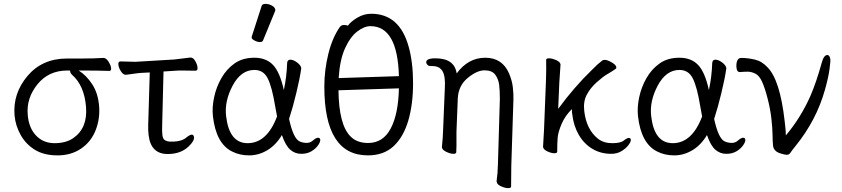

<svg xmlns="http://www.w3.org/2000/svg" viewBox="-20 -784 4347 991"><path d="M544 -418Q477 -420 417 -420H386Q426 -395 456 -349Q486 -303 491.5 -237Q497 -171 473.5 -111.5Q450 -52 398.5 -17Q347 18 277.5 18Q208 18 161.5 -10Q115 -38 87.5 -86Q60 -134 55 -189Q46 -302 122 -392Q198 -482 326 -482H408Q462 -482 513 -485H514Q528 -485 540 -466Q552 -447 553.5 -432.5Q555 -418 544 -418ZM341 -420H327Q231 -420 173.5 -349Q116 -278 123 -193Q128 -125 165.5 -85Q203 -45 261.5 -45Q320 -45 358 -71Q433 -123 424 -232.5Q415 -342 353 -397Q342 -407 342 -417Z M989 -419 924 -420Q914 -420 904 -420Q894 -420 886 -419L824 -415L817 -136Q816 -108 818 -88.5Q820 -69 829 -62Q838 -55 856 -53H867Q919 -53 944 -76Q960 -89 970 -89Q980 -89 981.5 -75Q983 -61 965 -40Q922 11 846 11Q758 11 747 -87Q744 -110 745 -142L753 -410L712 -408Q694 -407 667.5 -403Q641 -399 630 -398H629Q616 -398 604.5 -415.5Q593 -433 591 -450Q589 -467 602 -467L679 -465L880 -477Q901 -479 925.5 -482.5Q950 -486 962 -487H964Q977 -487 987.5 -469.5Q998 -452 999.5 -435.5Q1001 -419 989 -419Z M1330 -752Q1333 -764 1350.5 -764Q1368 -764 1384.5 -754.5Q1401 -745 1401 -732Q1401 -729 1400 -727L1338 -576Q1335 -567 1321.5 -567Q1308 -567 1293.5 -575Q1279 -583 1279 -589.5Q1279 -596 1280 -597ZM1472 -170Q1493 -74 1523 -56Q1537 -48 1558.5 -46.5Q1580 -45 1595.5 -59Q1611 -73 1621.5 -73Q1632 -73 1633 -62.5Q1634 -52 1622 -34.5Q1610 -17 1588 -3.5Q1566 10 1534.5 10Q1503 10 1478.5 -11Q1454 -32 1435 -87Q1404 -35 1359.5 -8.5Q1315 18 1266 18Q1217 18 1178 -2Q1095 -43 1079 -184Q1074 -229 1085 -281.5Q1096 -334 1122.5 -380.5Q1149 -427 1190.5 -456.5Q1232 -486 1293 -486Q1354 -486 1389.5 -448.5Q1425 -411 1445 -319Q1460 -390 1462 -458Q1463 -476 1478.5 -476Q1494 -476 1513.5 -461.5Q1533 -447 1535 -432Q1528 -381 1509.5 -304.5Q1491 -228 1472 -170ZM1258 -45Q1358 -45 1410 -183Q1405 -209 1400 -237Q1384 -335 1362 -379Q1340 -423 1293 -423Q1224 -423 1181 -342.5Q1138 -262 1147 -185Q1163 -45 1258 -45Z M1727 -318Q1729 -140 1789 -80Q1822 -46 1880 -46Q1957 -46 1996.5 -120.5Q2036 -195 2039 -328ZM2039 -391Q2032 -649 1892 -649Q1860 -649 1824 -621.5Q1788 -594 1761 -535Q1734 -476 1728 -381ZM1879 18Q1654 18 1654 -337Q1654 -423 1675 -507Q1696 -591 1735 -646Q1742 -655 1756 -655Q1770 -655 1775 -651Q1792 -674 1825.5 -693.5Q1859 -713 1896 -713Q2042 -713 2089 -544Q2112 -463 2112 -354.5Q2112 -246 2087.5 -162Q2063 -78 2012 -30Q1961 18 1879 18Z M2180 -461Q2178 -483 2227 -483Q2326 -483 2337 -405Q2397 -486 2484.5 -486Q2572 -486 2607 -406Q2623 -369 2627 -333.5Q2631 -298 2630 -270L2619 73L2618 179Q2618 187 2602.5 187Q2587 187 2566 177.5Q2545 168 2544 155L2543 152Q2549 111 2550 65L2560 -274Q2560 -316 2556.5 -345.5Q2553 -375 2536.5 -398Q2520 -421 2481 -421Q2442 -421 2394.5 -382Q2347 -343 2343 -279L2336 -104Q2336 -95 2336 -74Q2336 -53 2336 -31.5Q2336 -10 2335 1Q2335 10 2320 10Q2305 10 2284 0Q2263 -10 2261 -23V-26Q2266 -73 2267 -112L2276 -330Q2278 -354 2275 -380Q2268 -443 2213 -443H2203Q2193 -443 2187 -448.5Q2181 -454 2180 -461Z M2783 -27 2788 -115 2798 -369Q2800 -422 2799 -475Q2799 -483 2814 -483Q2829 -483 2850 -474Q2871 -465 2873 -452V-449Q2870 -414 2867 -360L2861 -222Q2942 -333 3036 -424Q3065 -454 3089 -472Q3094 -475 3103 -475Q3112 -475 3126 -468Q3160 -452 3161 -436Q3162 -431 3157 -428Q3137 -414 3115 -401.5Q3093 -389 3060 -359.5Q3027 -330 3008.5 -295Q2990 -260 2995.5 -211.5Q3001 -163 3019 -127Q3037 -91 3066.5 -68Q3096 -45 3139.5 -45Q3183 -45 3199.5 -58.5Q3216 -72 3225.5 -72Q3235 -72 3236 -62.5Q3237 -53 3224 -35.5Q3211 -18 3188 -4Q3165 10 3135 10Q3081 10 3038 -15.5Q2995 -41 2968 -87Q2941 -133 2934 -192L2932 -207Q2932 -214 2932 -221Q2897 -187 2879 -145Q2861 -103 2858.5 -74.5Q2856 -46 2856 -1Q2856 7 2841 7Q2826 7 2805.5 -2.5Q2785 -12 2783 -25Z M3666 -170Q3687 -74 3717 -56Q3731 -48 3752.5 -46.5Q3774 -45 3789.5 -59Q3805 -73 3815.5 -73Q3826 -73 3827 -62.5Q3828 -52 3816 -34.5Q3804 -17 3782 -3.5Q3760 10 3728.5 10Q3697 10 3672.5 -11Q3648 -32 3629 -87Q3598 -35 3553.5 -8.5Q3509 18 3460 18Q3411 18 3372 -2Q3289 -43 3273 -184Q3268 -229 3279 -281.5Q3290 -334 3316.5 -380.5Q3343 -427 3384.5 -456.5Q3426 -486 3487 -486Q3548 -486 3583.5 -448.5Q3619 -411 3639 -319Q3654 -390 3656 -458Q3657 -476 3672.5 -476Q3688 -476 3707.5 -461.5Q3727 -447 3729 -432Q3722 -381 3703.5 -304.5Q3685 -228 3666 -170ZM3452 -45Q3552 -45 3604 -183Q3599 -209 3594 -237Q3578 -335 3556 -379Q3534 -423 3487 -423Q3418 -423 3375 -342.5Q3332 -262 3341 -185Q3357 -45 3452 -45Z M3799 -412H3798Q3784 -412 3781.5 -433.5Q3779 -455 3785 -470Q3791 -485 3806 -485Q3839 -485 3876 -476.5Q3913 -468 3942 -436Q4006 -371 4030 -159L4034 -122Q4036 -103 4036 -85Q4113 -176 4163 -289Q4193 -358 4221 -459Q4232 -500 4250 -500Q4263 -500 4266 -476Q4267 -469 4261.5 -427Q4256 -385 4238 -321Q4194 -163 4085 -29Q4067 -7 4060 4Q4053 15 4041.5 15Q4030 15 4009 8Q3974 -2 3970 -32Q3968 -51 3967.5 -87Q3967 -123 3961.5 -172Q3956 -221 3942 -275.5Q3928 -330 3913.5 -362Q3899 -394 3878.5 -404Q3858 -414 3839.5 -414Q3821 -414 3799 -412Z"/></svg>

Font: LXGW WenKai Lite
Style: Regular
Weight: 400
Designer: LXGW / Fontworks Inc.
Foundry: LXGW / Fontworks Inc.
Version: Version 1.511; March 25, 2025